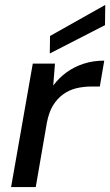

<svg xmlns="http://www.w3.org/2000/svg" viewBox="-20 -759 447 779"><path d="M25 0 113 -501H203L196 -412Q219 -443 250 -465.5Q281 -488 319.5 -500.5Q358 -513 403 -513L385 -408H352Q319 -408 290 -401Q261 -394 236.5 -376.5Q212 -359 195 -331Q178 -303 170 -260L125 0ZM182 -542 183 -613 407 -739 406 -657Z"/></svg>

Font: DM Sans 17pt Medium
Style: Italic
Weight: 500
Italic angle: -10°
Version: Version 4.004;gftools[0.9.30]